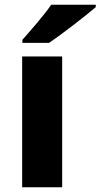

<svg xmlns="http://www.w3.org/2000/svg" viewBox="-20 -837 422 806"><path d="M382 -807V-817H195C164 -772 107 -707 74 -670V-657H186C238 -692 339 -770 382 -807ZM241 -51V-600H73V-51Z"/></svg>

Font: Noto Sans Tamil UI ExtraBold
Style: Regular
Weight: 800
Designer: Jelle Bosma - Monotype Design Team
Foundry: Monotype Imaging Inc.
Version: Version 2.004